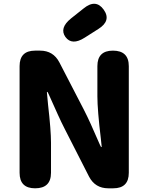

<svg xmlns="http://www.w3.org/2000/svg" viewBox="-20 -1019 804 1039"><path d="M170 0Q86 0 86 -84V-661Q86 -745 170 -745H197Q268 -745 301 -682L433 -427Q453 -388 471 -348L520 -237Q526 -223 528.5 -223Q531 -223 530 -228L526 -266Q507 -424 507 -498V-661Q507 -745 591 -745Q677 -745 677 -661V-84Q677 0 593 0H566Q495 0 462 -63L331 -320Q311 -359 293 -399L244 -508Q238 -522 235.5 -522Q233 -522 234 -517L240 -453Q256 -313 256 -247V-84Q256 0 170 0ZM438 -815Q369 -771 334 -819Q300 -867 364 -919L432 -973Q498 -1027 541 -967Q584 -907 512 -862Z"/></svg>

Font: Resource Han Rounded JP Heavy
Style: Regular
Weight: 900
Designer: Cyano Hao (round all glyphs); Ryoko NISHIZUKA 西塚涼子 (kana, bopomofo & ideographs); Paul D. Hunt (Latin, Greek & Cyrillic)
Foundry: Cyano Hao
Version: 0.990